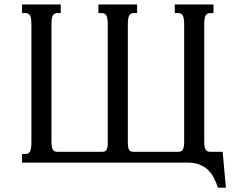

<svg xmlns="http://www.w3.org/2000/svg" viewBox="-20 -736 1076 869"><path d="M79.6 0V-39.1H94.2Q101.6 -39.1 106.7 -41.3Q111.8 -43.5 115.2 -49.1Q118.7 -54.7 120.4 -64.9Q122.1 -75.2 122.1 -91.3V-624.5Q122.1 -640.6 120.4 -650.9Q118.7 -661.1 115.2 -666.7Q111.8 -672.4 106.7 -674.6Q101.6 -676.8 94.2 -676.8H79.6V-715.8H254.9V-676.8H240.7Q233.4 -676.8 228.3 -674.6Q223.1 -672.4 219.7 -666.7Q216.3 -661.1 214.6 -650.9Q212.9 -640.6 212.9 -624.5V-91.3Q212.9 -73.7 217.8 -61.3Q222.7 -48.8 240.2 -48.8H439.9Q447.3 -48.8 452.4 -50.3Q457.5 -51.8 460.9 -56.4Q464.4 -61 466.1 -69.3Q467.8 -77.6 467.8 -91.3V-624.5Q467.8 -640.6 466.1 -650.9Q464.4 -661.1 460.9 -666.7Q457.5 -672.4 452.4 -674.6Q447.3 -676.8 439.9 -676.8H425.3V-715.8H600.6V-676.8H586.4Q579.1 -676.8 574 -674.6Q568.8 -672.4 565.4 -666.7Q562 -661.1 560.3 -650.9Q558.6 -640.6 558.6 -624.5V-91.3Q558.6 -78.1 560.1 -69.8Q561.5 -61.5 564.9 -56.9Q568.4 -52.2 573.5 -50.5Q578.6 -48.8 585.9 -48.8H786.1Q803.7 -48.8 808.6 -61Q813.5 -73.2 813.5 -91.3V-624.5Q813.5 -640.6 811.8 -650.9Q810.1 -661.1 806.6 -666.7Q803.2 -672.4 798.1 -674.6Q793 -676.8 785.6 -676.8H771V-715.8H946.3V-676.8H932.1Q924.8 -676.8 919.7 -674.6Q914.6 -672.4 911.1 -666.7Q907.7 -661.1 906 -650.9Q904.3 -640.6 904.3 -624.5V-91.3Q904.3 -73.2 909.9 -61Q915.5 -48.8 932.1 -48.8H987.8L1002.4 113.3H966.3Q958.5 89.4 947.8 68.6Q937 47.9 921.1 32.7Q905.3 17.6 882.8 8.8Q860.4 0 829.1 0Z"/></svg>

Font: Arian AMU Serif
Style: Regular
Weight: 400
Designer: Ruben Hakobyan (Tarumian)
Foundry: Ruben Hakobyan (Tarumian)
Version: Version 1.002